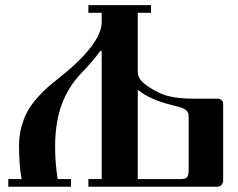

<svg xmlns="http://www.w3.org/2000/svg" viewBox="-20 -713 907 733"><path d="M11.7 0V-29.3H62.5Q52.7 -80.6 52.7 -158.2Q52.7 -194.3 61.5 -227.3Q70.3 -260.3 83.3 -284.7Q96.2 -309.1 117.2 -333.7Q138.2 -358.4 156.7 -375Q175.3 -391.6 201.2 -412.1Q368.2 -543.9 368.2 -628.9V-664.1H317.4V-693.4H556.6V-664.1H505.9V-439.9Q505.9 -414.1 530 -394.3Q554.2 -374.5 590.8 -357.4Q635.3 -336.4 716.8 -336.4H808.1Q819.3 -336.4 825 -331.8Q830.6 -327.1 831.3 -322.8Q832 -318.4 832 -310.5V-25.9Q832 -14.2 825.7 -7.1Q819.3 0 807.6 0H317.4V-29.3H368.2V-517.6L362.8 -518.6Q336.9 -481.9 293 -436.5Q240.2 -381.8 215.3 -313Q190.4 -244.1 190.4 -153.3Q190.4 -90.3 200.2 -29.3H251V0ZM505.9 -29.3H669.9Q689 -29.3 694.6 -37.1Q700.2 -44.9 700.2 -63V-263.2Q700.2 -272 699.7 -276.4Q699.2 -280.8 695.3 -286.6Q691.4 -292.5 684.1 -296.9Q673.3 -303.2 634.3 -312.5Q552.7 -332.5 508.3 -368.7L505.9 -367.7Z"/></svg>

Font: Monomachus
Style: Medium
Weight: 500
Designer: Alexey Kryukov
Version: Version 1.0